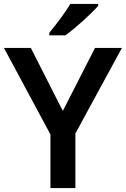

<svg xmlns="http://www.w3.org/2000/svg" viewBox="-20 -958 641 978"><path d="M480 -928V-938H338C312 -893 262 -828 231 -791V-778H313C363 -813 448 -891 480 -928ZM300 -393 137 -714H0L237 -273V0H364V-278L601 -714H464Z"/></svg>

Font: Noto Sans Syriac SemiBold
Style: Regular
Weight: 600
Designer: Patrick Giasson and the Monotype Design Team
Foundry: Monotype Imaging Inc.
Version: Version 3.000